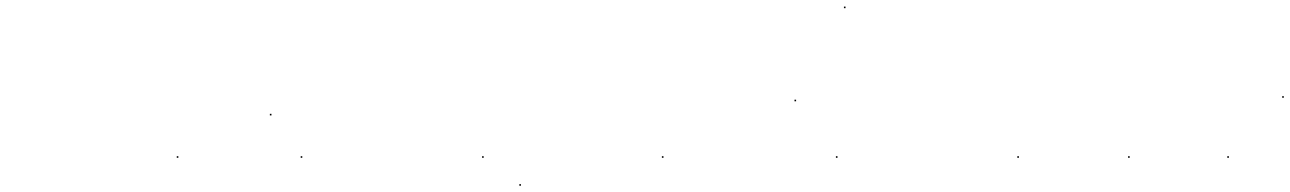

<svg xmlns="http://www.w3.org/2000/svg" viewBox="-20 -566 4018 598"><path d="M530.5 -74.5H535.5V-79.5H530.5Z M820.5 -206.5H825.5V-211.5H820.5ZM916.5 -74.5H921.5V-79.5H916.5Z M1481.5 -74.5H1486.5V-79.5H1481.5Z M1597.5 12.5H1602.5V7.5H1597.5ZM2041.5 -74.5H2046.5V-79.5H2041.5Z M2454.5 -250.5H2459.5V-255.5H2454.5ZM2608.5 -540.5H2613.5V-545.5H2608.5ZM2583.5 -74.5H2588.5V-79.5H2583.5Z M3148.5 -74.5H3153.5V-79.5H3148.5Z M3493.5 -74.5H3498.5V-79.5H3493.5Z M3802.5 -74.5H3807.5V-79.5H3802.5Z M3973.5 -261.5H3978.5V-266.5H3973.5Z"/></svg>

Font: FRB American Cursive Just Endings
Style: Italic
Weight: 400
Italic angle: -25°
Version: Version 2.0;Modular Font Editor K font №1